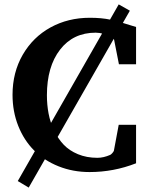

<svg xmlns="http://www.w3.org/2000/svg" viewBox="-20 -768 676 875"><path d="M521 -748 571.8 -719.2 110.8 86.9 61 57.1ZM600.1 -23.9Q498 16.1 388.2 16.1Q312.5 16.1 247.1 -10Q181.6 -36.1 135.5 -82.3Q89.4 -128.4 63.2 -194.1Q37.1 -259.8 37.1 -335.9Q37.1 -438 83.7 -518.6Q130.4 -599.1 210.4 -643.1Q290.5 -687 389.2 -687Q442.4 -687 482.7 -678.5Q522.9 -669.9 600.1 -645V-475.1H522L500 -586.9Q500 -589.4 495.8 -595.2Q491.7 -601.1 486.8 -603Q475.1 -607.9 453.9 -613.5Q432.6 -619.1 416 -619.1Q313.5 -619.1 253.7 -541.7Q193.8 -464.4 193.8 -334Q193.8 -290.5 201.4 -250.5Q209 -210.4 226.6 -173.3Q244.1 -136.2 270 -108.9Q295.9 -81.5 335.4 -65.2Q375 -48.8 423.8 -48.8Q451.7 -48.8 481.9 -62Q485.8 -63.5 491.7 -70.1Q497.6 -76.7 499 -81.1L521 -199.2H600.1Z"/></svg>

Font: Veleka
Style: Bold
Weight: 700
Designer: Stefan Peev, Context Ltd, 2016; SIL International, 1997-2014.
Foundry: Stefan Peev, Context Ltd, 2016
Version: Version 1.000